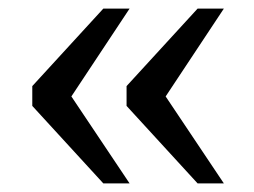

<svg xmlns="http://www.w3.org/2000/svg" viewBox="-20 -498 590 446"><path d="M116 -229 117 -317 281 -72H220L55 -252V-298L220 -478H281ZM335 -229 336 -317 500 -72H439L274 -252V-298L439 -478H500Z"/></svg>

Font: Roboto Serif 20pt SemiCondensed
Style: Regular
Weight: 400
Width: 4
Version: Version 1.008